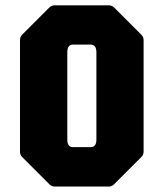

<svg xmlns="http://www.w3.org/2000/svg" viewBox="-20 -686 602 706"><path d="M181.5 0Q170 0 161.5 -8.5L61.5 -108.5Q53.5 -116.5 53.5 -128.5V-538.5Q53.5 -550 61.5 -558.5L161.5 -658.5Q170 -666.5 181.5 -666.5H379.5Q391.5 -666.5 399.5 -658.5L499.5 -558.5Q508 -550 508 -538.5V-128.5Q508 -116.5 499.5 -108.5L399.5 -8.5Q391.5 0 379.5 0ZM248 -145H313.5Q334.5 -145 334.5 -173V-493.5Q334.5 -522 313.5 -522H248Q227.5 -522 227.5 -493.5V-173Q227.5 -145 248 -145Z"/></svg>

Font: Jaro 24pt
Style: Regular
Weight: 400
Designer: Agyei Archer, Celine Hurka, Mirko Velimirović
Version: Version 1.000